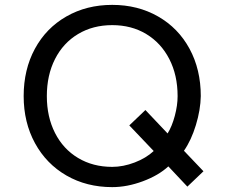

<svg xmlns="http://www.w3.org/2000/svg" viewBox="-20 -754 926 787"><path d="M708 -360Q708 -446 674 -512Q640 -578 579.5 -614.5Q519 -651 440 -651Q361 -651 300 -614.5Q239 -578 205.5 -512Q172 -446 172 -360Q172 -275 205.5 -209Q239 -143 300 -106.5Q361 -70 440 -70Q485 -70 532 -88Q579 -106 610 -135L510 -240L576 -303L667 -207Q685 -236 696.5 -279Q708 -322 708 -360ZM748 11 670 -72Q630 -35 565.5 -11Q501 13 440 13Q335 13 252.5 -34.5Q170 -82 123.5 -167Q77 -252 77 -360Q77 -469 123 -554Q169 -639 252 -686.5Q335 -734 440 -734Q545 -734 628 -686.5Q711 -639 757 -554Q803 -469 803 -360Q802 -304 783 -241.5Q764 -179 734 -136L814 -52Z"/></svg>

Font: SUITE SemiBold
Style: Regular
Weight: 600
Designer: Sun
Foundry: Sun
Version: Version 2.040